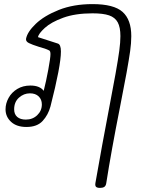

<svg xmlns="http://www.w3.org/2000/svg" viewBox="-20 -620 731 936"><path d="M620 -444Q620 -410 614.5 -371Q609 -332 597 -265Q575 -147 565 -98Q522 119 498 273Q496 286 488.5 291Q481 296 468 296Q454 296 448.5 291Q443 286 445 273Q476 95 515 -109L543 -259Q556 -332 561.5 -373Q567 -414 567 -444Q567 -487 554 -511Q541 -535 512 -545Q483 -555 431 -555Q347 -555 288 -533.5Q229 -512 198.5 -484Q168 -456 165 -439L261 -408Q277 -404 277 -369Q277 -300 226 -101Q215 -60 188 -30.5Q161 -1 109 -1Q61 -1 34 -26Q7 -51 7 -87Q7 -116 22 -143Q37 -170 64.5 -186.5Q92 -203 128 -203Q152 -203 168.5 -196Q185 -189 193 -177Q205 -224 215.5 -281Q226 -338 226 -356Q226 -371 220 -374Q203 -383 169 -392Q137 -402 121 -410Q105 -418 107 -431Q113 -464 154 -503.5Q195 -543 266.5 -571.5Q338 -600 431 -600Q535 -600 577.5 -562Q620 -524 620 -444ZM184 -111Q184 -135 168.5 -150Q153 -165 126 -165Q96 -165 72.5 -144Q49 -123 49 -87Q49 -63 64 -50Q79 -37 106 -37Q139 -37 161.5 -58.5Q184 -80 184 -111Z"/></svg>

Font: Mali Light
Style: Italic
Weight: 300
Italic angle: -10°
Version: Version 1.000; ttfautohint (v1.6)